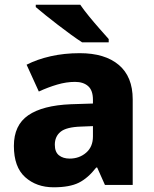

<svg xmlns="http://www.w3.org/2000/svg" viewBox="-20 -786 654 816"><path d="M319 -560Q426 -560 485 -510Q544 -460 544 -364V0H426L393 -74H389Q354 -29 315 -9.5Q276 10 208 10Q135 10 87 -33Q39 -76 39 -166Q39 -254 100 -296Q161 -338 281 -343L375 -346V-362Q375 -402 354.5 -420Q334 -438 299 -438Q262 -438 223 -426.5Q184 -415 145 -397L93 -511Q138 -534 195.5 -547Q253 -560 319 -560ZM324 -248Q262 -246 237.5 -226Q213 -206 213 -171Q213 -140 230.5 -126Q248 -112 276 -112Q317 -112 346 -137Q375 -162 375 -206V-250ZM321 -766Q336 -744 358.5 -716.5Q381 -689 403.5 -663.5Q426 -638 442 -620V-606H329Q309 -619 282 -638.5Q255 -658 226.5 -680Q198 -702 173 -722Q148 -742 132 -756V-766Z"/></svg>

Font: Noto Kufi Arabic ExtraBold
Style: Regular
Weight: 800
Designer: Monotype Design Team, David Williams, Khaled Hosny
Foundry: Google LLC
Version: Version 2.109; ttfautohint (v1.8.4.7-5d5b)